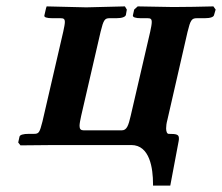

<svg xmlns="http://www.w3.org/2000/svg" viewBox="-20 -454 695 601"><path d="M450 -354 389 -91C382 -61 377 -46 361 -46H242C233 -46 229 -50 229 -60C229 -67 231 -77 234 -91L295 -355C304 -392 308 -397 323 -397H344C362 -397 372 -401 374 -407L377 -424L371 -434C335 -433 285 -432 250 -431L126 -434L124 -428L119 -406C117 -400 126 -397 144 -397H169C179 -397 183 -395 183 -385C183 -379 181 -369 178 -355L113 -74C104 -39 102 -35 86 -35H70C53 -35 42 -32 41 -26L37 -8L44 1L150 0H391C449 0 459 73 459 122V127H513L539 -11C540 -15 540 -18 540 -21C540 -33 533 -35 508 -35C503 -35 500 -42 500 -52C500 -59 501 -68 504 -79L567 -354C576 -391 580 -397 596 -397H621C639 -397 649 -401 650 -407L655 -424L648 -434C611 -433 559 -432 522 -432L411 -434L400 -424L396 -406C395 -400 404 -397 421 -397H442C451 -397 455 -395 455 -385C455 -378 453 -368 450 -354Z"/></svg>

Font: Linux Libertine O
Style: Bold Italic
Weight: 700
Italic angle: -11.5°
Designer: Philipp H. Poll
Foundry: Philipp H. Poll
Version: Version 4.1.0